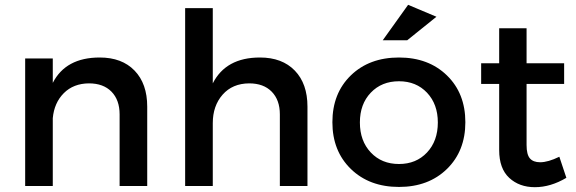

<svg xmlns="http://www.w3.org/2000/svg" viewBox="-20 -776 2403 801"><path d="M85 0V-532.2H200.2V-430.2Q254.4 -536.1 396 -536.1Q488.8 -536.1 541.5 -481.4Q594.2 -426.8 594.2 -331.1V0H479V-298.8Q479 -358.9 445.1 -393.6Q411.1 -428.2 351.1 -428.2Q286.6 -427.7 246.3 -387.5Q206.1 -347.2 200.2 -283.2V0Z M752.4 0V-742.2H867.7V-428.2Q922.4 -536.1 1064.5 -536.1Q1157.2 -536.1 1210 -481.4Q1262.7 -426.8 1262.7 -331.1V0H1147.5V-298.8Q1147.5 -358.9 1113.5 -393.6Q1079.6 -428.2 1019.5 -428.2Q949.7 -427.7 908.7 -381.1Q867.7 -334.5 867.7 -262.2V0Z M1366.7 -266.1Q1366.7 -386.7 1443.6 -461.4Q1520.5 -536.1 1644.5 -536.1Q1767.6 -536.1 1844.5 -461.4Q1921.4 -386.7 1921.4 -266.1Q1921.4 -146 1844.5 -71Q1767.6 3.9 1644.5 3.9Q1521 3.9 1443.8 -71Q1366.7 -146 1366.7 -266.1ZM1481.4 -265.1Q1481.4 -188 1526.9 -139.9Q1572.3 -91.8 1644.5 -91.8Q1716.3 -91.8 1761.5 -139.9Q1806.6 -188 1806.6 -265.1Q1806.6 -341.3 1761.5 -389.2Q1716.3 -437 1644.5 -437Q1572.3 -437 1526.9 -389.4Q1481.4 -341.8 1481.4 -265.1ZM1576.7 -607.9 1682.6 -755.9 1800.8 -706.1 1678.7 -607.9Z M1987.3 -425.8V-512.2H2062.5V-658.2H2176.8V-512.2H2333.5V-425.8H2176.8V-170.9Q2176.8 -131.3 2190.7 -115.2Q2204.6 -99.1 2233.4 -99.1Q2266.6 -99.1 2313.5 -122.1L2342.8 -34.2Q2276.9 4.9 2211.4 4.9Q2146.5 4.9 2104.5 -33.9Q2062.5 -72.8 2062.5 -149.9V-425.8Z"/></svg>

Font: Trueno
Style: Rg
Weight: 400
Designer: Julieta Ulanovsky
Foundry: Julieta Ulanovsky
Version: Version 3.001b